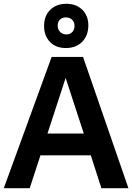

<svg xmlns="http://www.w3.org/2000/svg" viewBox="-20 -995 699 1015"><path d="M328 -741Q276 -741 244.5 -773Q213 -805 213 -858Q213 -911 245.5 -943Q278 -975 331 -975Q383 -975 415 -943.5Q447 -912 447 -861Q447 -807 414.5 -774Q382 -741 328 -741ZM331 -813Q350 -813 362 -825.5Q374 -838 374 -858Q374 -878 361.5 -890.5Q349 -903 328 -903Q309 -903 297 -891.5Q285 -880 285 -861Q285 -839 298 -826Q311 -813 331 -813ZM0 0 253 -694H419L659 0H516L460 -174H194L137 0ZM231 -289H423L327 -583Z"/></svg>

Font: Cantarell
Style: Bold
Weight: 700
Designer: Dave Crossland, Nikolaus Waxweiler, Florian Fecher, Jacques Le Bailly, Eben Sorkin, Alexei Vanyashin, Alexios Zavras, Em
Version: Version 0.303